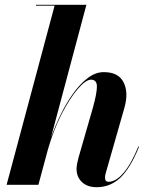

<svg xmlns="http://www.w3.org/2000/svg" viewBox="-20 -770 626 800"><path d="M366 -317.5Q383.5 -379.5 383.8 -408.8Q384 -438 359 -438Q337.5 -438 304.2 -399.5Q271 -361 237.2 -295.5Q203.5 -230 180 -148.5L140 0H7.5L207.5 -746.5H130V-750H340L192.5 -197.5Q210 -245.5 233.5 -293.8Q257 -342 285.8 -381.8Q314.5 -421.5 346.5 -445.5Q378.5 -469.5 412.5 -469.5Q474 -469.5 495.2 -426.5Q516.5 -383.5 498 -319.5L420.5 -48.5Q417.5 -38 417.5 -30Q417.5 -12.5 432.5 -12.5Q462.5 -12.5 494.2 -49Q526 -85.5 556.5 -159.5L559.5 -158.5Q522.5 -68 480.8 -29Q439 10 383 10Q344 10 321.5 -11.2Q299 -32.5 299 -66.5Q299 -76.5 301.5 -89.2Q304 -102 307.5 -114.5Z"/></svg>

Font: Bodoni* 48pt
Style: Bold Italic
Weight: 700
Italic angle: -13°
Version: Version 2.3